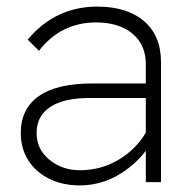

<svg xmlns="http://www.w3.org/2000/svg" viewBox="-20 -552 576 582"><path d="M221 10Q170 10 129.5 -10Q89 -30 66 -65.5Q43 -101 43 -149Q43 -222 97.5 -260.5Q152 -299 260 -299H422V-358Q422 -416 381.5 -450Q341 -484 271 -484Q165 -484 98 -398L64 -432Q148 -532 275 -532Q365 -532 416.5 -488Q468 -444 468 -364V0H422V-95Q386 -48 334 -19Q282 10 221 10ZM222 -36Q286 -36 339 -67.5Q392 -99 422 -150V-255H251Q174 -255 132.5 -228Q91 -201 91 -149Q91 -99 130 -67.5Q169 -36 222 -36Z"/></svg>

Font: Readex Pro ExtraLight
Style: Regular
Weight: 200
Designer: Bonnie Shaver-Troup, Thomas Jockin
Foundry: Lexend
Version: Version 1.203; ttfautohint (v1.8.3)